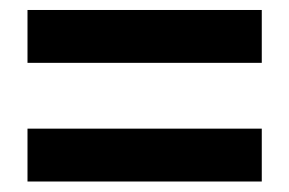

<svg xmlns="http://www.w3.org/2000/svg" viewBox="-20 -518 568 377"><path d="M34 -394.6V-498.4H494V-394.6ZM34 -161.6V-265.4H494V-161.6Z"/></svg>

Font: Source Sans 3 Variable
Style: Regular
Weight: 200
Designer: Paul D. Hunt
Foundry: Adobe Systems Incorporated
Version: Version 3.026